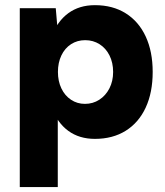

<svg xmlns="http://www.w3.org/2000/svg" viewBox="-20 -537 651 759"><path d="M58.2 -504.6H200.4L208.4 -412V202.4H58.2ZM162.4 -252.6Q162.4 -334.8 184.5 -393.9Q206.6 -453 250 -484.8Q293.4 -516.6 355.2 -516.6Q425.6 -516.6 477 -484.4Q528.4 -452.2 556 -392.7Q583.6 -333.2 583.6 -252.6Q583.6 -171.4 556 -111.8Q528.4 -52.2 477 -20.1Q425.6 12 355.2 12Q293.4 12 250 -19.7Q206.6 -51.4 184.5 -111Q162.4 -170.6 162.4 -252.6ZM427.2 -252.6Q427.2 -289.2 412.9 -317.8Q398.6 -346.4 373.4 -362.3Q348.2 -378.2 316.8 -378.2Q285.4 -378.2 260.8 -362.3Q236.2 -346.4 222.6 -317.8Q209 -289.2 209 -252.6Q209 -216.2 222.6 -187.6Q236.2 -159 260.7 -142.7Q285.2 -126.4 315.8 -126.4Q347.2 -126.4 372.5 -142.7Q397.8 -159 412.5 -187.6Q427.2 -216.2 427.2 -252.6Z"/></svg>

Font: 寒蝉端黑体 Light
Style: Regular
Weight: 300
Designer: ChillDuanSans {Warren2060}; 
Source Han Sans {Ryoko NISHIZUKA 西塚涼子 (kana, bopomofo & ideographs); Paul D. Hunt (Latin, G
Foundry: ChillType&Adobe
Version: Version 1.300;Glyphs 3.3 (3306)